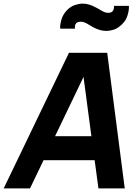

<svg xmlns="http://www.w3.org/2000/svg" viewBox="-38 -1042 769 1062"><path d="M295 -883.5Q293.5 -898.5 297 -913.5Q303 -948.5 321 -972Q348 -1008.5 388.5 -1017.5Q402.5 -1022 420 -1022Q454 -1022 491.5 -1001Q498 -998.5 512.5 -989.5Q528 -980 538.5 -975.5Q549 -971 560.5 -971Q587.5 -971 591.5 -995Q593.5 -1003 592.5 -1009.5H675Q676 -995 673 -979Q665.5 -941 649 -921Q635.5 -904 617.8 -891.5Q600 -879 580 -875Q565 -871 549 -871Q515 -871 477 -891.5Q473.5 -893.5 468.8 -896.2Q464 -899 457.5 -903Q446 -910.5 433.5 -916.2Q421 -922 409.5 -922Q380.5 -922 377 -899Q375 -888.5 377 -883.5ZM485.5 -156H203L128 0H-17.5L343.5 -750H555L652 0H506.5ZM467.5 -288.5 424 -616.5 266.5 -288.5Z"/></svg>

Font: Russisch Sans ExtraBold
Style: Italic
Weight: 800
Width: 4
Italic angle: -10°
Designer: Michael Sharanda (font) & Cristiano Sobral (main changes)
Foundry: Michael Sharanda
Version: Version 2.00;September 8, 2020;FontCreator 13.0.0.2681 64-bi